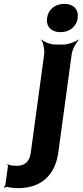

<svg xmlns="http://www.w3.org/2000/svg" viewBox="-114 -758 427 991"><path d="M-28 98C-41 98 -54 96 -65 94C-69 94 -71 90 -73 88L-76 90C-74 92 -73 97 -73 100L-86 194C-87 199 -91 206 -94 208L-92 211C-89 209 -81 206 -76 207C-59 211 -40 213 -19 213C98 213 171 146 187 29L256 -478C259 -502 279 -539 293 -552L291 -554C276 -542 237 -528 213 -528H171C147 -528 112 -542 101 -554L99 -552C109 -539 117 -502 114 -478L45 29C39 74 16 98 -28 98ZM198 -592C244 -592 281 -619 287 -665C293 -710 265 -738 218 -738C171 -738 135 -710 129 -665C123 -619 152 -592 198 -592Z"/></svg>

Font: Asimov
Style: EdgeWideIt
Weight: 500
Designer: Google
Version: Version 2.000980: 2014